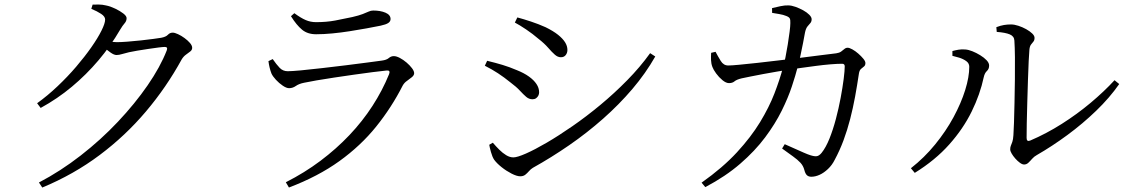

<svg xmlns="http://www.w3.org/2000/svg" viewBox="-20 -791 5040 857"><path d="M145.7 -330.2Q192.3 -363.7 237 -406.1Q281.7 -448.4 320 -493.2Q358.2 -537.9 387.4 -579.6Q416.6 -621.3 432.9 -654.1Q449.3 -686.9 449.3 -703.8Q449.3 -717.2 431.5 -729Q413.8 -740.8 387.6 -751.6L393.4 -770.5Q406.8 -770.8 421.6 -770.7Q436.4 -770.7 453.3 -766.7Q473 -762.8 494.2 -752.5Q515.5 -742.3 530.3 -730.9Q545.1 -719.5 545.1 -710Q545.1 -697 536.2 -687.1Q527.4 -677.3 515.9 -658Q474.1 -586 419.6 -521.8Q365.2 -457.6 300.7 -403.8Q236.3 -350 161.5 -309.2ZM153.8 23.6Q250.3 -26.9 340.3 -96.9Q430.3 -166.9 506.2 -247.4Q582.1 -327.9 638.8 -410Q695.5 -492.1 724.3 -566Q730 -581.5 716.1 -581.5Q708.1 -581.5 687.6 -579Q667.1 -576.5 641.3 -572.5Q615.5 -568.5 592.5 -564.8Q569.4 -561.1 555.6 -557.8Q539.6 -554.2 525.3 -549.8Q510.9 -545.4 500.2 -545.4Q488.8 -545.4 472.7 -557Q456.7 -568.5 438.6 -582.8L453.9 -607.4Q469.3 -605.4 480.5 -604.1Q491.7 -602.8 501.1 -602.8Q519 -602.8 548.3 -605Q577.6 -607.3 608.6 -610.6Q639.5 -613.9 664.5 -617.3Q689.5 -620.7 699.5 -622.4Q720.7 -626.4 729.5 -635.9Q738.3 -645.3 751 -645.3Q759.8 -645.3 774.5 -638.5Q789.3 -631.7 803.6 -621.2Q818 -610.7 827.9 -599.2Q837.8 -587.7 837.8 -577.6Q837.8 -567.9 829.1 -561.2Q820.3 -554.4 809.5 -546.6Q798.7 -538.7 791 -525.9Q722.9 -401.6 631.5 -293.5Q540.2 -185.4 424.9 -99Q309.7 -12.5 168.7 46.1Z M1178.2 -518.1 1197.3 -527.3Q1213.6 -503.7 1228.1 -488.4Q1242.5 -473.1 1264.3 -473.1Q1281.5 -473.1 1323 -476.9Q1364.5 -480.7 1417 -486.9Q1469.5 -493.1 1522.9 -499.5Q1576.3 -505.9 1619.8 -511.9Q1663.2 -517.9 1684.1 -520.5Q1705.6 -523.4 1715.4 -531.9Q1725.2 -540.5 1737.8 -540.5Q1749.5 -540.5 1764.9 -532.3Q1780.4 -524.1 1794.8 -511.8Q1809.2 -499.4 1818.9 -486.6Q1828.6 -473.7 1828.6 -464.4Q1828.6 -455 1818.6 -446.7Q1808.7 -438.4 1796.6 -430Q1784.5 -421.7 1777.6 -409.3Q1727.9 -311.5 1659.1 -226Q1590.3 -140.6 1495.1 -72Q1399.9 -3.4 1269.7 46L1255.8 22.5Q1339.3 -19.8 1410.3 -73.1Q1481.3 -126.4 1539.8 -188.1Q1598.2 -249.7 1642.6 -318.4Q1687 -387 1716.7 -460Q1724 -478.5 1704.9 -476.2Q1680.2 -473.8 1642.4 -468.9Q1604.5 -464 1560.2 -457.7Q1515.9 -451.4 1472.6 -444.9Q1429.3 -438.3 1393.3 -432.2Q1357.4 -426.1 1337 -421.6Q1314.2 -417 1300.4 -407.2Q1286.5 -397.4 1270.3 -397.4Q1258.7 -397.4 1242.1 -408.6Q1225.5 -419.8 1211.6 -434.9Q1197.6 -450.1 1191.9 -462.3Q1186.9 -475.2 1183.5 -489.1Q1180.1 -503 1178.2 -518.1ZM1678.9 -676.4Q1651.1 -670.7 1615.8 -664.3Q1580.5 -657.9 1541.2 -651.7Q1501.9 -645.5 1463.1 -641.8Q1424.3 -638.1 1390.7 -638.1Q1352.9 -638.1 1328.2 -658.5Q1303.5 -678.9 1278.7 -718.8L1293.8 -732.1Q1322.7 -710.8 1344.4 -701.5Q1366.1 -692.1 1390.3 -692.1Q1437.1 -692.1 1476.1 -699.4Q1515.1 -706.7 1552.5 -714.9Q1582.6 -721.9 1599 -728.3Q1615.4 -734.7 1625.4 -739.3Q1635.3 -744 1645.9 -744Q1678.2 -744 1700.8 -734.3Q1723.3 -724.6 1723.3 -706Q1723.3 -695.3 1713.1 -688.4Q1702.9 -681.6 1678.9 -676.4Z M2278.1 -690.3 2289.2 -713.2Q2317 -705.8 2350 -694.8Q2383.1 -683.9 2415.3 -669.5Q2449.5 -652.7 2470.7 -635.8Q2491.8 -618.9 2502.3 -602.2Q2512.7 -585.5 2512.7 -567.9Q2512.7 -554.9 2505.1 -545.2Q2497.5 -535.5 2483.5 -535.5Q2469.5 -535.5 2456.5 -547Q2443.4 -558.5 2426.7 -577.8Q2410 -597.1 2383 -618.1Q2357.5 -640 2328.4 -659.6Q2299.4 -679.1 2278.1 -690.3ZM2881.9 -553.7 2904.8 -538.9Q2861.9 -463.5 2802.7 -393.9Q2743.5 -324.3 2671.9 -261.1Q2600.2 -197.8 2520.7 -142.9Q2441.2 -88 2358.6 -42Q2349.1 -36.3 2341.1 -27Q2333.1 -17.8 2324.4 -10.9Q2315.6 -4.1 2302.1 -4.1Q2286.8 -4.1 2263.4 -16.1Q2239.9 -28.1 2218.6 -45.1Q2197.4 -62.1 2185.9 -77.8Q2177.4 -90.5 2171.4 -112.3Q2165.4 -134 2163.8 -144.8L2179.8 -154Q2193.5 -137.9 2208.4 -123Q2223.3 -108.1 2239.4 -98.3Q2255.4 -88.5 2271.6 -88.5Q2288.5 -88.5 2327.5 -105.6Q2366.6 -122.8 2419.8 -153.8Q2473.1 -184.9 2534.8 -227.6Q2596.4 -270.2 2659.3 -322.3Q2722.1 -374.4 2779.5 -432.8Q2836.9 -491.1 2881.9 -553.7ZM2144.1 -497.6 2154.4 -519.7Q2192.4 -510.5 2223.3 -501.2Q2254.1 -491.9 2287.6 -477.6Q2318.7 -465.2 2340.7 -449.5Q2362.7 -433.8 2374.5 -416.1Q2386.4 -398.4 2386.4 -378.8Q2386.4 -371.1 2382.9 -364.2Q2379.4 -357.3 2372.9 -352.6Q2366.4 -347.9 2356.7 -347.9Q2341.4 -347.9 2328.7 -358.7Q2316 -369.6 2300.3 -386.6Q2284.6 -403.7 2258.4 -423.1Q2230.1 -446.1 2202.9 -463.9Q2175.7 -481.7 2144.1 -497.6Z M3426.1 -754.8Q3442 -758.7 3462.8 -763.2Q3483.6 -767.7 3498.2 -766.9Q3512.7 -766.9 3530.6 -760.5Q3548.6 -754 3565.1 -745Q3581.6 -735.9 3592.2 -725.2Q3602.8 -714.5 3602.8 -705.3Q3602.8 -694.4 3597 -688Q3591.3 -681.7 3584.1 -672.8Q3576.8 -663.8 3573 -645Q3569.8 -627.6 3564.6 -600Q3559.4 -572.4 3552.9 -543.1Q3546.5 -513.7 3540 -490.3Q3531 -455.1 3514.5 -405.2Q3498.1 -355.3 3469.3 -297Q3440.5 -238.6 3395.3 -178Q3350.1 -117.4 3284.5 -60.6Q3219 -3.7 3128.1 44.2L3111.6 24.3Q3206.2 -42.7 3269.3 -111.1Q3332.3 -179.5 3372.6 -245.8Q3412.9 -312.2 3436.7 -373.8Q3460.5 -435.5 3474.7 -489.1Q3480.3 -507.5 3485.9 -535Q3491.4 -562.5 3496.3 -592.9Q3501.2 -623.2 3504.4 -648.9Q3507.7 -674.5 3507.7 -687.7Q3508.4 -702.4 3505.1 -708.7Q3501.7 -715.1 3489.5 -719.7Q3476.5 -725.2 3458.3 -728.2Q3440.2 -731.3 3426.3 -733.6ZM3470.9 -128.1 3482.7 -147.4Q3504 -138 3526.7 -127.8Q3549.3 -117.7 3567.7 -109.6Q3586.2 -101.6 3596 -98.5Q3615.8 -92.1 3626.1 -93.9Q3636.4 -95.6 3647 -108.4Q3666.1 -132 3682.3 -172.2Q3698.4 -212.4 3711 -260Q3723.6 -307.6 3732.3 -354.3Q3741 -400.9 3745.8 -438.5Q3750.5 -476 3750.5 -495Q3750.5 -506.4 3738.8 -506.4Q3717 -506.4 3685.8 -503.8Q3654.6 -501.2 3621 -496.7Q3587.3 -492.2 3556.7 -488Q3526.1 -483.8 3503.6 -480.4Q3481 -476.8 3449.7 -471.7Q3418.5 -466.6 3386.8 -460.5Q3355.1 -454.3 3329.1 -449.3Q3303.1 -444.3 3290.8 -441.4Q3268 -436 3258.6 -428Q3249.2 -420 3233.9 -420Q3220.8 -420 3204.9 -433Q3188.9 -446.1 3176.4 -463.3Q3164 -480.6 3159.9 -491.9Q3154.3 -506.4 3153.7 -523Q3153.1 -539.7 3154.2 -555.2L3173.9 -559.8Q3184.4 -539.7 3197 -519.2Q3209.5 -498.7 3230.4 -498.7Q3245.2 -498.7 3279.6 -502Q3314 -505.2 3360.4 -510.3Q3406.8 -515.4 3457.8 -521.6Q3508.8 -527.8 3558.2 -533.7Q3607.6 -539.6 3648.2 -545.1Q3688.9 -550.6 3712.2 -553Q3726.2 -555 3734.2 -560.7Q3742.1 -566.5 3748.8 -572.2Q3755.4 -577.9 3763.5 -577.9Q3771.2 -577.9 3784.6 -570.6Q3798 -563.2 3811.1 -551.7Q3824.2 -540.2 3833.5 -528.9Q3842.8 -517.6 3842.8 -509.7Q3842.8 -499.4 3836.7 -494.5Q3830.5 -489.5 3823.2 -483.4Q3816 -477.2 3813.8 -462.5Q3806 -410.3 3796.7 -359.3Q3787.3 -308.3 3774.7 -259.5Q3762.1 -210.7 3745.2 -165Q3728.2 -119.3 3705.8 -77.7Q3694 -54 3675.8 -36.8Q3657.6 -19.5 3638.4 -10.8Q3619.2 -2.1 3601.4 -2.1Q3589 -2.1 3581.6 -9Q3574.3 -16 3570.2 -32.4Q3565.4 -50.9 3552.9 -64.5Q3540.3 -78 3519.9 -92.7Q3499.4 -107.4 3470.9 -128.1Z M4427.2 -669.7Q4446.3 -677 4461.2 -679.4Q4476.1 -681.9 4492.5 -681.9Q4507.6 -681.9 4525.7 -675.9Q4543.8 -670 4560.2 -660.9Q4576.6 -651.8 4587.2 -641.6Q4597.7 -631.5 4597.7 -622.2Q4597.7 -611.4 4592.7 -605.4Q4587.7 -599.5 4581.9 -591.9Q4576.2 -584.4 4574.8 -569.1Q4573.3 -555.6 4571.6 -518.6Q4569.9 -481.6 4568.3 -432.8Q4566.7 -384.1 4565.3 -333.3Q4563.9 -282.4 4563 -240.3Q4562.1 -198.1 4562.3 -175.5Q4562.3 -157.2 4578.1 -163.5Q4650.4 -194.3 4719.1 -237.9Q4787.9 -281.5 4848.2 -332.1Q4908.6 -382.8 4954.8 -433L4975.7 -415.9Q4933.1 -354.7 4872.9 -296.7Q4812.8 -238.7 4744.3 -188.3Q4675.9 -137.9 4607.4 -98.6Q4595.7 -92.2 4586.9 -82.1Q4578.2 -72 4569.9 -64.3Q4561.7 -56.7 4551.2 -56.7Q4542.9 -56.7 4532.4 -64.4Q4521.8 -72.1 4511.8 -83.4Q4501.8 -94.7 4495.5 -105.7Q4489.1 -116.7 4489.1 -124.2Q4489.1 -133.8 4491.9 -140.5Q4494.7 -147.1 4498.5 -157.6Q4502.2 -168 4503.4 -187.8Q4504.6 -204.8 4506 -243.6Q4507.4 -282.5 4508.3 -332.9Q4509.2 -383.4 4510 -436.3Q4510.7 -489.3 4510.2 -535.2Q4509.7 -581.2 4507.7 -610.2Q4506.7 -629.3 4487.2 -637.5Q4467.7 -645.7 4429 -648.6ZM4231.1 -541.8V-563.1Q4242.4 -566.4 4257.9 -569.1Q4273.3 -571.7 4288.8 -570.1Q4302.3 -569.3 4320 -562.3Q4337.7 -555.3 4355.1 -544.6Q4372.5 -534 4383.8 -522Q4395 -510 4395 -498.6Q4395 -483.1 4385 -474Q4375 -464.8 4371 -446.4Q4354.8 -370.1 4317.1 -293.2Q4279.4 -216.2 4217 -146.2Q4154.6 -76.1 4063.1 -19.4L4045.8 -40.1Q4105.8 -87 4153.9 -146.1Q4202.1 -205.1 4236.1 -267.9Q4270 -330.7 4288.2 -389.1Q4306.4 -447.5 4306.4 -493.1Q4306.4 -508.5 4292.7 -518.4Q4278.9 -528.2 4261 -533.7Q4243.2 -539.1 4231.1 -541.8Z"/></svg>

Font: Noto Serif TC
Style: Regular
Weight: 200
Designer: Ryoko NISHIZUKA 西塚涼子 (kana & ideographs); Frank Grießhammer (Latin, Greek & Cyrillic); Wenlong ZHANG 张文龙 (bopomofo); San
Foundry: Adobe
Version: Version 2.001;hotconv 1.1.0;makeotfexe 2.6.0